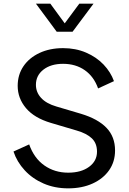

<svg xmlns="http://www.w3.org/2000/svg" viewBox="-20 -1021 710 1053"><path d="M354 12Q280 12 219 -14.5Q158 -41 115.5 -87Q73 -133 54 -190L140 -229Q167 -153 223.5 -113.5Q280 -74 354 -74Q425 -74 468.5 -106Q512 -138 512 -189Q512 -235 484 -262Q456 -289 401 -305L259 -347Q168 -374 122.5 -428Q77 -482 77 -550Q77 -611 108.5 -657.5Q140 -704 196.5 -730.5Q253 -757 326 -757Q395 -757 452 -732.5Q509 -708 548 -667Q587 -626 605 -576L518 -536Q495 -601 445 -636Q395 -671 326 -671Q259 -671 218 -639Q177 -607 177 -556Q177 -515 205.5 -484Q234 -453 289 -437L424 -397Q517 -369 564 -320Q611 -271 611 -196Q611 -134 578.5 -87.5Q546 -41 488 -14.5Q430 12 354 12ZM291 -847 177 -1001H256L335 -893L415 -1001H493L378 -847Z"/></svg>

Font: Plus Jakarta Text
Style: Regular
Weight: 400
Designer: Gumpita Rahayu
Foundry: Tokotype Studio
Version: Version 1.000